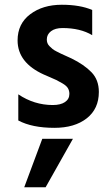

<svg xmlns="http://www.w3.org/2000/svg" viewBox="-20 -533 467 808"><path d="M396 -146Q396 -75 345 -35Q294 5 209 5Q115 5 57 -26V-136Q124 -91 202 -91Q235 -91 253.5 -103.5Q272 -116 272 -138Q272 -151 266 -161.5Q260 -172 243 -182Q226 -192 216.5 -196.5Q207 -201 179 -213Q176 -214 174.5 -215Q173 -216 170 -217Q167 -218 165 -219Q54 -269 54 -363Q54 -433 107 -473Q160 -513 240 -513Q317 -513 368 -491V-385Q318 -415 243 -415Q212 -415 194.5 -401.5Q177 -388 177 -367Q177 -359 179.5 -352Q182 -345 188.5 -338.5Q195 -332 201 -327Q207 -322 218 -316.5Q229 -311 237 -307Q245 -303 259 -297Q273 -291 281 -287Q334 -261 365 -229Q396 -197 396 -146ZM172 255H82L158 51H287Z"/></svg>

Font: Hind Vadodara SemiBold
Style: Regular
Weight: 600
Designer: Hitesh Malaviya
Foundry: Indian Type Foundry
Version: Version 1.001;PS 1.0;hotconv 1.0.86;makeotf.lib2.5.63406; tt